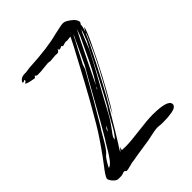

<svg xmlns="http://www.w3.org/2000/svg" viewBox="-198 -776 865 865"><g transform="rotate(-45 234.5 -344.0)"><path d="M301 -670Q308 -671 320.5 -674Q333 -677 343 -679Q353 -681 362 -681Q374 -681 396.5 -664Q419 -647 419 -631Q419 -626 413 -620V-615Q413 -608 408.5 -595.5Q404 -583 404 -581Q405 -583 409.5 -591Q414 -599 417 -601Q413 -580 385 -522Q321 -386 247 -262Q230 -235 228 -232L243 -262Q350 -445 389 -543Q390 -545 396.5 -558.5Q403 -572 404 -580Q402 -578 384 -538L378 -525Q289 -345 237 -260Q165 -139 156 -126Q134 -92 132 -87Q138 -92 148 -104L144 -89Q147 -89 155 -88.5Q163 -88 167 -88Q200 -88 261 -96Q322 -104 353 -104Q453 -104 453 -73Q453 -65 445 -59Q437 -53 422.5 -50.5Q408 -48 397 -47Q386 -46 370.5 -46Q355 -46 354 -46Q350 -46 342 -47Q334 -48 331 -48Q322 -48 307.5 -45.5Q293 -43 275.5 -39Q258 -35 249 -34Q161 -21 149 -18Q140 -18 121 -12.5Q102 -7 93 -7Q92 -7 85 -14Q80 -14 72 -11Q64 -8 59 -8H41Q31 -8 19 -20.5Q7 -33 5 -45Q7 -58 41 -101Q63 -130 86.5 -163.5Q110 -197 126.5 -223Q143 -249 167 -291Q191 -333 202.5 -353Q214 -373 241 -423Q268 -473 276 -488Q337 -601 342 -614H336Q333 -614 327.5 -613Q322 -612 319 -612Q318 -612 315 -612.5Q312 -613 310 -613Q306 -613 299 -610.5Q292 -608 289 -608Q285 -608 282 -614Q276 -608 263 -608V-617Q262 -615 259.5 -611.5Q257 -608 256 -606.5Q255 -605 252 -603.5Q249 -602 245 -602Q244 -602 240 -602.5Q236 -603 234 -603L201 -600Q189 -602 186 -602Q180 -602 160 -599.5Q140 -597 134 -597H112Q109 -597 104 -604Q100 -598 97 -595Q51 -602 48 -609Q49 -610 52 -611.5Q55 -613 56.5 -615Q58 -617 58 -620Q58 -623 56 -623Q55 -623 51.5 -620.5Q48 -618 47 -618L42 -622Q54 -642 77 -642H86Q91 -642 101.5 -644Q112 -646 118 -646Q236 -652 301 -670ZM375 -585Q386 -616 387 -619Q366 -580 330 -505.5Q294 -431 282 -407Q270 -383 268 -378Q287 -405 305.5 -440.5Q324 -476 345 -521.5Q366 -567 375 -585ZM346 -584Q347 -586 352 -596Q357 -606 359 -612Q352 -604 347 -590Q335 -569 295 -491Q292 -487 289.5 -477.5Q287 -468 285 -464Q205 -321 152 -234Q146 -226 120.5 -181.5Q95 -137 80 -125Q71 -118 59.5 -99Q48 -80 46 -73Q59 -77 73 -95Q87 -113 102.5 -140Q118 -167 126 -178Q159 -233 216 -335.5Q273 -438 297 -479Q306 -497 321.5 -531Q337 -565 346 -584ZM380 -548Q400 -598 400 -602Q391 -590 377 -554Q363 -518 361 -513Q339 -469 293 -386.5Q247 -304 227 -266Q210 -232 191 -205.5Q172 -179 163.5 -167.5Q155 -156 155 -145Q173 -161 199 -210Q225 -259 236 -273Q292 -373 380 -548ZM257 -359Q264 -365 265 -373Q260 -366 257 -359ZM158 -195Q165 -198 172 -218Q161 -205 158 -195Z"/></g></svg>

Font: Because We Create
Style: Regular
Weight: 400
Designer: Liz Wetzel, Aaron Williamson, Russ McMullin
Foundry: Red Hat
Version: Version 1.000